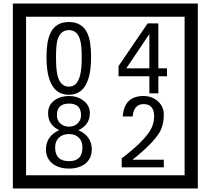

<svg xmlns="http://www.w3.org/2000/svg" viewBox="-20 -980 1195 1090"><path d="M1103 90H53V-960H1103ZM1028 15V-885H128V15ZM497 -656Q497 -442 371 -442Q244 -442 244 -656Q244 -744 265 -789Q294 -855 371 -855Q448 -855 477 -789Q497 -745 497 -656ZM444 -656Q444 -723 435 -752Q420 -809 371 -809Q322 -809 306 -752Q298 -723 298 -656Q298 -587 306 -553Q322 -488 371 -488Q419 -488 435 -554Q444 -587 444 -656ZM928 -547H879V-450H828V-547H653V-605L818 -847H879V-592H928ZM828 -592V-787L697 -592ZM501 -132Q501 -79 462 -49Q426 -23 372 -23Q317 -23 281 -49Q241 -79 241 -132Q241 -207 316 -241Q253 -271 253 -337Q253 -384 290 -411Q324 -435 372 -435Q419 -435 452 -410Q490 -383 490 -337Q490 -271 425 -241Q501 -207 501 -132ZM440 -326Q440 -392 372 -392Q303 -392 303 -326Q303 -297 322.5 -279Q342 -261 372 -261Q401 -261 420.5 -279Q440 -297 440 -326ZM448 -143Q448 -178 427.5 -198.5Q407 -219 372 -219Q336 -219 314.5 -198.5Q293 -178 293 -143Q293 -65 372 -65Q448 -65 448 -143ZM910 -30H671V-81Q792 -173 832 -238Q855 -276 855 -319Q855 -389 795 -389Q740 -389 733 -319H677Q685 -435 795 -435Q843 -435 876.5 -405Q910 -375 910 -327Q910 -271 886 -229Q848 -165 732 -73H910Z"/></svg>

Font: Unicode BMP Fallback SIL
Style: Regular
Weight: 400
Foundry: NRSI, SIL International
Version: Version 5.1 Based on Unicode 5.1